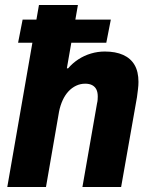

<svg xmlns="http://www.w3.org/2000/svg" viewBox="-20 -744 600 764"><path d="M9 0 135 -724H290L246 -472H251Q269 -493 292 -508Q315 -523 342 -531Q369 -539 397 -539Q440 -539 470 -525.5Q500 -512 515.5 -485.5Q531 -459 531 -418Q531 -404 529 -388.5Q527 -373 525 -357L462 0H308L366 -332Q368 -340 368.5 -347Q369 -354 369 -360Q369 -377 363.5 -388Q358 -399 347 -405Q336 -411 319 -411Q300 -411 283 -403Q266 -395 252.5 -380.5Q239 -366 229.5 -345.5Q220 -325 215 -300L163 0ZM52 -574 70 -666H421L403 -574Z"/></svg>

Font: Archivo SemiCondensed ExtraBold
Style: Italic
Weight: 800
Width: 4
Italic angle: -10°
Designer: Hector Gatti
Foundry: Omnibus-Type
Version: Version 2.001